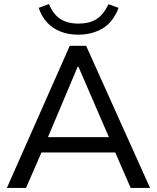

<svg xmlns="http://www.w3.org/2000/svg" viewBox="-20 -932 778 952"><path d="M14 0 326 -705H407L724 0H628L541 -200L581 -176H152L196 -200L109 0ZM365 -601 209 -231 185 -252H548L529 -231L369 -601ZM368 -760Q321 -760 281.5 -775Q242 -790 214 -820Q186 -850 172 -893L223 -912Q243 -862 278.5 -838.5Q314 -815 368 -815Q423 -815 458 -837Q493 -859 518 -911L568 -893Q541 -822 488.5 -791Q436 -760 368 -760Z"/></svg>

Font: Mulish Medium
Style: Regular
Weight: 500
Designer: Vernon Adams
Foundry: Vernon Adams
Version: Version 3.603; ttfautohint (v1.8.3)